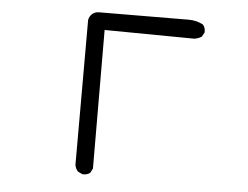

<svg xmlns="http://www.w3.org/2000/svg" viewBox="-51 -765 1103 855"><g transform="rotate(5 500.0 -337.5)"><path d="M346.7 25.4 326.2 15.6Q314.5 2 312.5 -13.7V-660.2Q314.5 -675.8 326.7 -687.5Q338.9 -699.2 358.4 -699.2L758.8 -701.2Q793.9 -701.2 823.2 -685.5Q835.9 -671.9 834 -650.4L823.2 -630.9Q807.6 -621.1 790 -619.1L389.6 -623L391.6 -3.9L381.8 15.6Q368.2 27.3 346.7 25.4Z"/></g></svg>

Font: NaikaiFont
Style: Regular
Weight: 400
Version: Version 1.67